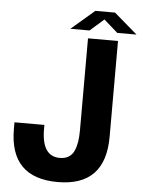

<svg xmlns="http://www.w3.org/2000/svg" viewBox="-59 -928 733 987"><g transform="rotate(5 307.0 -434.0)"><path d="M272.5 -778.3 392.6 -881.3H494.1L613.8 -778.3H514.6L442.9 -841.3L371.6 -778.3ZM275.9 12.2Q28.3 12.2 28.3 -240.2V-274.4H182.6V-253.9Q182.6 -112.3 275.9 -112.3Q303.2 -112.3 321.8 -123.8Q340.3 -135.3 349.9 -157.2Q359.4 -179.2 363.3 -204.8Q367.2 -230.5 367.2 -264.6V-737.3H522V-242.7Q522 12.2 275.9 12.2Z"/></g></svg>

Font: Epilogue
Style: Bold
Weight: 700
Designer: Tyler Finck
Foundry: Etcetera Type Co
Version: Version 2.112